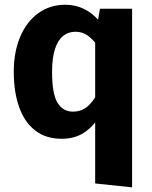

<svg xmlns="http://www.w3.org/2000/svg" viewBox="-20 -568 640 809"><path d="M381 -454.4 392.6 -482 401.2 -531.2H536.6V221.4L381 205ZM255.2 -548Q340.4 -548 400 -477.4L392.4 -374.8Q368.6 -405.2 347.3 -419.7Q326 -434.2 297.4 -434.2Q267.6 -434.2 245.7 -416.5Q223.8 -398.8 211.6 -361.4Q199.4 -324 199.4 -266Q199.4 -172.4 222.3 -135Q245.2 -97.6 287.6 -97.6Q320 -97.6 344.4 -116Q368.8 -134.4 390.2 -173.2L398.6 -78.4Q373.6 -35 334.3 -9.1Q295 16.8 239.4 16.8Q173.4 16.8 128.4 -18.1Q83.4 -53 60.7 -116.6Q38 -180.2 38 -266.4Q38 -348 64.8 -412.2Q91.6 -476.4 141 -512.2Q190.4 -548 255.2 -548Z"/></svg>

Font: Firava
Style: Regular
Weight: 400
Designer: Carrois Corporate & Edenspiekermann AG
Foundry: Greg Finn Gibson
Version: Version 5.000